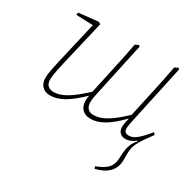

<svg xmlns="http://www.w3.org/2000/svg" viewBox="-158 -669 1116 1094"><g transform="rotate(30 400.0 -122.0)"><path d="M656 12Q634 12 620.5 -1.5Q607 -15 607 -37Q607 -51 610 -66.5Q613 -82 617 -99Q559 -40 514.5 -14Q470 12 427 12Q393 12 372.5 -8Q352 -28 352 -68Q352 -83 356 -99Q296 -40 249.5 -14Q203 12 161 12Q129 12 109 -7.5Q89 -27 89 -63Q89 -86 95.5 -117.5Q102 -149 109 -181L173 -457L62 -461L65 -477L193 -491L207 -483L139 -193Q132 -162 124.5 -127.5Q117 -93 117 -69Q117 -15 171 -15Q206 -15 250.5 -40.5Q295 -66 360 -127Q361 -130 361.5 -132.5Q362 -135 363 -138L399 -304Q409 -348 418 -392.5Q427 -437 435 -480L457 -491L465 -485L390 -137Q386 -120 383 -103.5Q380 -87 380 -69Q380 -44 393.5 -29.5Q407 -15 431 -15Q471 -15 515 -41Q559 -67 620 -125L659 -304Q669 -348 678 -392Q687 -436 695 -480L717 -491L725 -485L643 -105Q640 -90 636.5 -73.5Q633 -57 633 -43Q633 -14 665 -14Q691 -14 718 -37Q745 -60 779 -103L791 -92Q787 -86 783 -80Q779 -74 774 -68Q749 -34 735 -11Q721 12 715 32Q709 52 709 77V121Q709 218 591 247L586 233Q632 216 656 193Q680 170 682 133L685 86Q687 60 695.5 36.5Q704 13 725 -12L723 -15Q707 -2 690.5 5Q674 12 656 12Z"/></g></svg>

Font: Source Serif 4 SmText ExtraLight
Style: Italic
Weight: 200
Italic angle: -12°
Designer: Frank Grießhammer
Foundry: Adobe
Version: Version 4.005;hotconv 1.1.0;makeotfexe 2.6.0